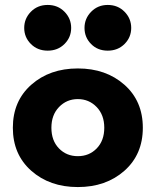

<svg xmlns="http://www.w3.org/2000/svg" viewBox="-20 -747 629 777"><path d="M106.5 -56Q32 -122 32 -230Q32 -338 106.5 -404Q181 -470 295 -470Q409 -470 483.5 -404Q558 -338 558 -230Q558 -122 483.5 -56Q409 10 295 10Q181 10 106.5 -56ZM219 -314Q188 -282 188 -230Q188 -178 218.5 -146.5Q249 -115 295 -115Q341 -115 371.5 -146.5Q402 -178 402 -230Q402 -282 371 -314Q340 -346 295 -346Q250 -346 219 -314ZM416 -727Q457 -727 484 -699.5Q511 -672 511 -634Q511 -596 484 -569Q457 -542 416 -542Q375 -542 348.5 -569Q322 -596 322 -634Q322 -672 349 -699.5Q376 -727 416 -727ZM105 -569Q78 -596 78 -634Q78 -672 105 -699.5Q132 -727 173 -727Q214 -727 241 -699.5Q268 -672 268 -634Q268 -596 241 -569Q214 -542 173 -542Q132 -542 105 -569Z"/></svg>

Font: renner_700bold
Style: Bold
Weight: 700
Version: Version 003.000 ; ttfautohint (v0.97) -l 8 -r 50 -G 200 -x 1